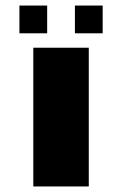

<svg xmlns="http://www.w3.org/2000/svg" viewBox="-20 -672 440 692"><path d="M100 -500H300V0H100ZM50 -652H150V-552H50ZM250 -652H350V-552H250Z"/></svg>

Font: Tokeely Brookings
Style: Regular
Weight: 400
Designer: Peter Wiegel
Foundry: Peter Wiegel
Version: Version 2.001